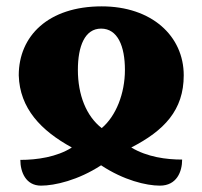

<svg xmlns="http://www.w3.org/2000/svg" viewBox="-20 -570 637 604"><path d="M109 14C152 14 226 -3 298 -50C369 -3 440 14 483 14C536 14 553 -30 553 -68C503 -68 443 -76 393 -106C496 -159 558 -223 558 -333C558 -457 457 -550 300 -550C132 -550 39 -457 39 -333C42 -229 109 -159 206 -106C159 -76 96 -67 44 -67C44 -29 61 14 109 14ZM300 -167C251 -205 225 -272 225 -350C225 -425 247 -480 298 -480C350 -480 373 -425 373 -350C373 -276 345 -205 300 -167Z"/></svg>

Font: Noto Serif Georgian SemiCondensed Black
Style: Regular
Weight: 900
Width: 4
Designer: Monotype Design Team, Akaki Razmadze
Foundry: Google LLC
Version: Version 2.003